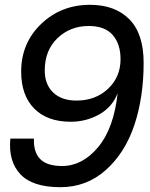

<svg xmlns="http://www.w3.org/2000/svg" viewBox="-20 -764 624 798"><path d="M231 14Q115 14 64.5 -40Q14 -94 23 -188H121Q119 -131 147.5 -102.5Q176 -74 238 -74Q322 -74 387.5 -152Q453 -230 469 -377Q447 -319 392.5 -288.5Q338 -258 274 -258Q176 -258 122 -313Q68 -368 68 -466Q68 -585 151 -664.5Q234 -744 354 -744Q458 -744 517.5 -684Q577 -624 577 -503Q577 -360 538.5 -244.5Q500 -129 420 -57.5Q340 14 231 14ZM166 -471Q166 -413 201 -379.5Q236 -346 298 -346Q377 -346 429 -395Q481 -444 481 -518Q481 -581 448.5 -618.5Q416 -656 349 -656Q272 -656 219 -605.5Q166 -555 166 -471Z"/></svg>

Font: Nacelle
Style: Italic
Weight: 400
Italic angle: -12°
Designer: Sora Sagano
Foundry: Sora Sagano
Version: Version 1.000;FEAKit 1.0